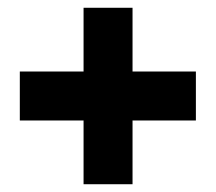

<svg xmlns="http://www.w3.org/2000/svg" viewBox="-20 -575 555 494"><path d="M31 -265V-391H195V-555H321V-391H484V-265H321V-101H195V-265Z"/></svg>

Font: Trueno
Style: ExBd
Weight: 800
Designer: Julieta Ulanovsky
Foundry: Julieta Ulanovsky
Version: Version 3.001b